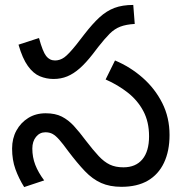

<svg xmlns="http://www.w3.org/2000/svg" viewBox="-20 -745 742 778"><path d="M197 -425Q168 -425 141.5 -436Q115 -447 93 -477.5Q71 -508 55 -564L138 -591Q153 -536 167 -518Q181 -500 203 -500Q223 -500 240.5 -512.5Q258 -525 290 -565L321 -605Q355 -649 383.5 -675Q412 -701 444 -713Q476 -725 520 -725L526 -648Q491 -646 467.5 -637Q444 -628 424.5 -608.5Q405 -589 379 -556L356 -526Q328 -490 303 -468Q278 -446 252.5 -435.5Q227 -425 197 -425ZM472 12Q425 12 390 -3.5Q355 -19 324 -51.5Q293 -84 256 -133Q235 -162 220.5 -178.5Q206 -195 193.5 -202Q181 -209 164 -209Q141 -209 126 -190.5Q111 -172 111 -143Q111 -108 123 -77Q135 -46 159 -14L78 13Q56 -22 42.5 -59.5Q29 -97 29 -143Q29 -184 46.5 -216Q64 -248 94.5 -267Q125 -286 165 -286Q204 -286 230.5 -272.5Q257 -259 279.5 -234.5Q302 -210 328 -175Q358 -136 380 -112.5Q402 -89 425 -78Q448 -67 480 -67Q530 -67 557 -99.5Q584 -132 584 -193Q584 -251 561 -294.5Q538 -338 498 -369.5Q458 -401 408 -423L446 -500Q508 -474 558 -430Q608 -386 637.5 -327.5Q667 -269 667 -198Q667 -133 644.5 -85.5Q622 -38 579 -13Q536 12 472 12Z"/></svg>

Font: telugu115
Style: Regular
Weight: 400
Designer: Jelle Bosma - Monotype Design Team
Foundry: Monotype Imaging Inc.
Version: Version 2.003